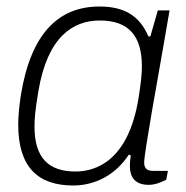

<svg xmlns="http://www.w3.org/2000/svg" viewBox="-20 -558 571 590"><path d="M205 12C268 12 333 -17 376 -83L382 -80C380 -69 379 -58 379 -49C379 -11 397 10 437 10C458 10 478 1 491 -6L496 -33H449C431 -33 423 -42 423 -58C423 -89 466 -323 481 -410L501 -526H465L442 -446H436C409 -510 361 -538 286 -538C161 -538 75 -457 44 -265C39 -232 36 -201 36 -175C36 -44 97 12 205 12ZM212 -31C130 -31 86 -72 86 -169C86 -192 88 -219 98 -278C126 -445 204 -495 287 -495C377 -495 416 -446 416 -354C416 -330 413 -302 405 -252C373 -64 275 -31 212 -31Z"/></svg>

Font: Archivo Thin
Style: Italic
Weight: 100
Italic angle: -10°
Designer: Hector Gatti
Foundry: Omnibus-Type
Version: Version 2.001